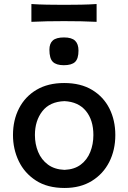

<svg xmlns="http://www.w3.org/2000/svg" viewBox="-20 -922 638 954"><path d="M301 12Q215.5 12 158.5 -25Q101.5 -62 73 -121.8Q44.5 -181.5 44.5 -251Q44.5 -325.5 74.8 -384Q105 -442.5 161.8 -476Q218.5 -509.5 299 -509.5Q381 -509.5 437.8 -475.2Q494.5 -441 523.8 -382.5Q553 -324 553 -251Q553 -176.5 522.8 -117Q492.5 -57.5 436 -22.8Q379.5 12 301 12ZM300.5 -78Q349.5 -80 381.2 -104Q413 -128 428.5 -166.8Q444 -205.5 444 -251Q444 -325.5 406.8 -370.8Q369.5 -416 300.5 -419.5Q227.5 -417 190.5 -369.5Q153.5 -322 153.5 -251Q153.5 -206 169.5 -167.2Q185.5 -128.5 218.2 -104.2Q251 -80 300.5 -78ZM297 -598Q259.5 -598 242.5 -614.8Q225.5 -631.5 225.5 -675Q225.5 -706 242.5 -721Q259.5 -736 298 -736Q336 -736 353 -719.8Q370 -703.5 370 -670.5Q370 -630.5 353 -614.2Q336 -598 297 -598ZM136 -813.5V-902Q172.5 -899.5 213.2 -898.8Q254 -898 298 -898Q342.5 -898 383 -898.8Q423.5 -899.5 460 -902V-813.5Q423.5 -815.5 383 -816.2Q342.5 -817 298 -817Q254 -817 213.2 -816.2Q172.5 -815.5 136 -813.5Z"/></svg>

Font: Commissioner Flair Medium
Style: Regular
Weight: 500
Designer: Kostas Bartsokas
Foundry: Kostas Bartsokas
Version: Version 1.000; ttfautohint (v1.8.3)